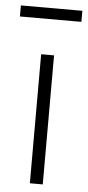

<svg xmlns="http://www.w3.org/2000/svg" viewBox="-65 -729 347 760"><g transform="rotate(5 109.0 -349.0)"><path d="M134.8 -512.7V0H83.5V-512.7ZM231 -698.2V-654.3H-13.2V-698.2Z"/></g></svg>

Font: Voltera Light
Style: Light
Weight: 300
Designer: Bernd Montag
Version: Version 1.301